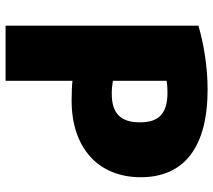

<svg xmlns="http://www.w3.org/2000/svg" viewBox="-58 -694 765 689"><g transform="rotate(90 324.5 -349.5)"><path d="M616 -472C616 -320 511 -224 341 -224C318 -224 287 -225 270 -227V13H72V-679C140 -699 223 -712 301 -712C508 -712 616 -628 616 -472ZM419 -469C419 -540 385 -568 311 -568C295 -568 281 -567 270 -565V-372C283 -370 300 -368 316 -368C387 -368 419 -400 419 -469Z"/></g></svg>

Font: Repo Black
Style: Regular
Weight: 900
Designer: Stefan Peev
Foundry: Context Ltd
Version: Version 1.502